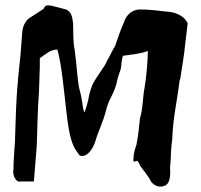

<svg xmlns="http://www.w3.org/2000/svg" viewBox="-20 -679 742 709"><path d="M29 -48C28 -33 34 -20 41 -13C48 -7 54 -7 54 -9H105L114 -118C115 -127 115 -137 116 -148C118 -215 119 -271 124 -342L127 -431V-464C147 -477 164 -496 192 -496C208 -439 216 -345 224 -276C231 -222 236 -149 270 -111C272 -105 276 -103 284 -103C308 -104 325 -135 332 -157C344 -198 360 -226 372 -273C384 -319 395 -320 409 -366C413 -384 417 -401 424 -418C426 -423 427 -431 428 -438C428 -445 431 -465 434 -473C465 -478 500 -480 526 -491C526 -457 520 -390 514 -356C507 -323 508 -276 497 -243C494 -210 490 -177 484 -145C479 -129 473 -115 473 -95C473 -91 471 -84 475 -82C478 -82 483 -85 488 -85C491 -80 496 -73 497 -68C509 -50 527 -31 538 -8C549 6 566 13 581 9C608 5 610 -27 608 -60C612 -92 610 -130 616 -162V-166C619 -245 634 -306 643 -380L646 -390C652 -432 660 -474 664 -517L673 -593C663 -616 637 -631 607 -635L596 -636C564 -640 531 -644 497 -644C464 -644 444 -619 437 -595L430 -579C424 -562 417 -545 411 -526C409 -521 407 -516 406 -511C394 -492 386 -472 374 -452C370 -437 330 -388 320 -363C315 -348 310 -336 306 -311C301 -289 296 -274 292 -264C289 -269 286 -280 284 -299C282 -312 279 -329 273 -351C266 -380 263 -444 256 -493C249 -525 251 -563 250 -592C247 -617 244 -635 224 -644C207 -648 192 -653 178 -656C163 -660 145 -663 142 -647L99 -619C96 -617 94 -616 91 -614C75 -604 64 -584 62 -559L56 -480L48 -401C47 -393 46 -385 46 -377C42 -341 41 -306 39 -271L36 -181C36 -165 35 -146 33 -125L30 -74V-64C30 -58 30 -54 29 -48Z"/></svg>

Font: Vapor
Style: Regular
Weight: 400
Foundry: Cannot Into Space Fonts
Version: Version 0.179